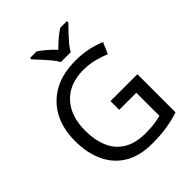

<svg xmlns="http://www.w3.org/2000/svg" viewBox="-259 -1090 1246 1246"><g transform="rotate(-45 364.0 -467.0)"><path d="M407 -377H654V-27Q596 -8 537 1Q478 10 403 10Q292 10 216 -34.5Q140 -79 100.5 -161.5Q61 -244 61 -357Q61 -469 105 -551Q149 -633 231.5 -678.5Q314 -724 431 -724Q491 -724 544.5 -713Q598 -702 644 -682L610 -604Q572 -621 524.5 -633Q477 -645 426 -645Q298 -645 226.5 -568Q155 -491 155 -357Q155 -272 182.5 -206.5Q210 -141 269 -104.5Q328 -68 424 -68Q471 -68 504 -73Q537 -78 564 -85V-297H407ZM359 -784Q346 -807 324 -833.5Q302 -860 278 -886Q254 -912 236 -931V-944H296Q322 -927 350 -903Q378 -879 403 -852Q430 -879 458 -903Q486 -927 512 -944H574V-931Q555 -912 530.5 -886Q506 -860 483.5 -833.5Q461 -807 449 -784Z"/></g></svg>

Font: Go Noto Current
Style: Regular
Weight: 400
Designer: Monotype Design Team
Foundry: Monotype Imaging Inc.
Version: Version 2.007; ttfautohint (v1.8) -l 8 -r 50 -G 200 -x 14 -D